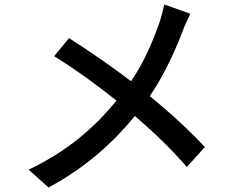

<svg xmlns="http://www.w3.org/2000/svg" viewBox="-20 -792 1040 851"><path d="M286 -623 220 -543C319 -482 423 -405 496 -346C398 -225 277 -121 107 -40L195 39C367 -53 487 -167 578 -278C661 -206 736 -135 808 -52L888 -140C819 -215 733 -293 644 -366C708 -460 756 -567 788 -650C796 -672 813 -711 824 -731L708 -772C703 -748 694 -712 686 -690C657 -608 620 -519 561 -432C481 -493 370 -570 286 -623Z"/></svg>

Font: ChiuKong Gothic CL Medium
Style: Regular
Weight: 500
Designer: Ryoko NISHIZUKA 西塚涼子 (kana, bopomofo & ideographs); Paul D. Hunt (Latin, Greek & Cyrillic); Sandoll Communications 산돌커뮤니
Foundry: Adobe
Version: Version 1.300